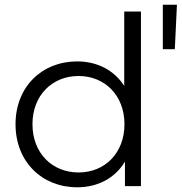

<svg xmlns="http://www.w3.org/2000/svg" viewBox="-20 -791 772 816"><path d="M672 -771V-582H723L732 -771ZM508 -426C464 -494 392 -530 308 -530C158 -530 46 -422 46 -263C46 -104 158 5 308 5C395 5 468 -33 511 -104V0H579V-742H508ZM314 -58C202 -58 118 -140 118 -263C118 -386 202 -468 314 -468C425 -468 509 -386 509 -263C509 -140 425 -58 314 -58Z"/></svg>

Font: Montserrat Lite
Style: Regular
Weight: 400
Designer: Julieta Ulanovsky
Foundry: Julieta Ulanovsky
Version: Version 7.200;PS 007.200;hotconv 1.0.88;makeotf.lib2.5.64775